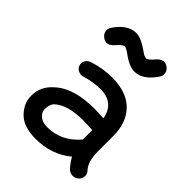

<svg xmlns="http://www.w3.org/2000/svg" viewBox="-182 -710 816 816"><g transform="rotate(45 226.5 -301.5)"><path d="M173 9Q100 9 65 -27Q30 -63 30 -107Q30 -164 74 -202Q134 -259 260 -259Q275 -259 315 -257Q301 -336 218 -336Q177 -336 130 -322Q116 -317 102 -324Q88 -331 84 -345Q80 -358 87.5 -371Q95 -384 109 -388Q163 -406 218 -406Q306 -406 352 -360Q398 -314 398 -233V-141Q398 -79 425 -51Q435 -40 433.5 -25Q432 -10 421 -1Q410 9 394.5 8.5Q379 8 368 -3Q350 -22 336 -47Q268 9 173 9ZM268 -490Q236 -490 193 -522Q173 -537 163 -537Q152 -537 128 -509Q102 -481 76 -501Q64 -509 60.5 -523.5Q57 -538 65 -550Q106 -612 158 -612Q188 -612 235 -578Q252 -565 264 -565Q274 -565 298 -594Q324 -620 349 -602Q361 -594 364.5 -579.5Q368 -565 360 -553Q318 -490 268 -490ZM317 -131V-188Q277 -190 260 -190Q167 -190 125 -151Q111 -137 111 -107Q111 -90 127 -75.5Q143 -61 173 -61Q257 -61 317 -131Z"/></g></svg>

Font: Hoogli Semibold
Style: Regular
Weight: 600
Designer: Anand Singh Naorem
Foundry: Brand New Type
Version: Version 1.00 b007